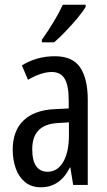

<svg xmlns="http://www.w3.org/2000/svg" viewBox="-20 -786 456 816"><path d="M213 -547Q289 -547 321 -499Q353 -451 353 -362V0H291L279 -74H277Q235 10 154 10Q113 10 86 -12.5Q59 -35 46.5 -71.5Q34 -108 34 -150Q34 -230 80 -274Q126 -318 211 -322L272 -325V-360Q272 -422 255 -451Q238 -480 200 -480Q156 -480 99 -447L73 -508Q136 -547 213 -547ZM225 -263Q117 -257 117 -152Q117 -103 134 -79.5Q151 -56 182 -56Q224 -56 248.5 -97.5Q273 -139 273 -212V-266ZM344 -757Q332 -736 308 -707.5Q284 -679 257.5 -651.5Q231 -624 210 -606H158V-617Q216 -699 247 -766H344Z"/></svg>

Font: Noto Sans Myanmar ExtraCondensed
Style: Regular
Weight: 400
Width: 2
Designer: Monotype Design Team
Foundry: Monotype Imaging Inc.
Version: Version 2.107; ttfautohint (v1.8.4.7-5d5b)